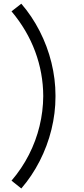

<svg xmlns="http://www.w3.org/2000/svg" viewBox="-20 -860 466 1059"><path d="M43.5 136.5Q100.5 70 139.5 -6.5Q178.5 -83 198.2 -164.8Q218 -246.5 218.5 -330Q218 -457 174 -575.8Q130 -694.5 43.5 -797.5L97.5 -839.5Q156 -772 198.8 -688.5Q241.5 -605 263.8 -514.2Q286 -423.5 286 -334Q286 -332 286 -330Q286 -328 286 -326Q286 -236.5 263.8 -145.8Q241.5 -55 198.8 28.5Q156 112 97.5 179.5Z"/></svg>

Font: Vela Sans
Style: Regular
Weight: 400
Designer: Principal design: Mikhail Sharanda - project Manrope.
Design modification: Ravid Balaliev
Foundry: Mikhail Sharanda
Version: Version 1.001